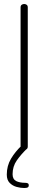

<svg xmlns="http://www.w3.org/2000/svg" viewBox="-20 -751 242 961"><path d="M101 0Q94 0 88.5 -4.5Q83 -9 83 -18V-714Q83 -723 88.5 -727Q94 -731 101 -731Q108 -731 113.5 -727Q119 -723 119 -714V-18Q119 -9 113.5 -4.5Q108 0 101 0ZM101 190Q83 190 63 184.5Q43 179 28.5 164.5Q14 150 14 123Q14 79 35 43.5Q56 8 89 -23L115 -7Q85 22 64 52Q43 82 43 121Q43 146 60.5 155Q78 164 106 164Q114 164 119 166.5Q124 169 124 177Q124 184 119 187Q114 190 101 190Z"/></svg>

Font: Dosis ExtraLight ExtraLight
Style: Regular
Weight: 250
Version: Version 3.001; ttfautohint (v1.8.2)